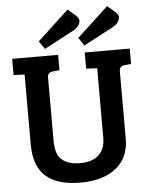

<svg xmlns="http://www.w3.org/2000/svg" viewBox="-60 -946 779 1007"><g transform="rotate(-5 329.5 -442.0)"><path d="M201 -548V-216Q201 -146 234.5 -117.5Q268 -89 330.5 -89Q393 -89 427.5 -120Q462 -151 462 -211V-577L404 -580V-665H641V-584L608 -581Q579 -578 579 -551V-194Q579 -97 511 -42Q443 13 323 13Q203 13 141.5 -40.5Q80 -94 80 -210V-577L22 -580V-665H264V-584L231 -581Q215 -579 208 -572.5Q201 -566 201 -548ZM169 -744 334 -897 374 -863Q391 -846 391 -836Q391 -806 355 -785L198 -702ZM377 -744 542 -897 582 -863Q599 -846 599 -836Q599 -806 563 -785L406 -702Z"/></g></svg>

Font: Bree Serif
Style: Regular
Weight: 400
Designer: Veronika Burian, Jos Scaglione
Foundry: TypeTogether
Version: Version 1.001